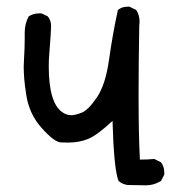

<svg xmlns="http://www.w3.org/2000/svg" viewBox="-20 -437 540 575"><path d="M417 118 362 117Q347 115 335 105Q321 70 317 -75Q271 -32 244 -21Q217 -10 184 -10Q182 -10 162.5 -10.5Q143 -11 104.5 -54Q66 -97 58 -157Q51 -201 51 -238L52 -261Q54 -295 54 -320V-339Q54 -366 66 -388Q80 -397 97 -397H104L123 -388Q133 -376 133 -359Q133 -344 128 -281Q126 -259 126 -239Q126 -127 168 -100Q180 -92 194 -92Q205 -92 224.5 -99.5Q244 -107 270 -145Q296 -183 306.5 -258Q317 -333 333 -407Q345 -417 362 -417H368L388 -407Q398 -392 398 -372L397 -358Q395 -243 395 -154Q395 -30 399 41Q425 41 442 39L462 49Q472 62 472 80V86L462 105Q441 118 417 118Z"/></svg>

Font: Xiaolai SC
Style: Regular
Weight: 400
Designer: Nozomi Seto 瀬戸のぞみ
Version: Version 3.11;December 4, 2020;FontCreator 13.0.0.2613 64-bit